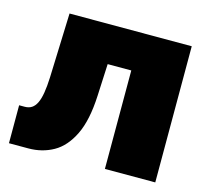

<svg xmlns="http://www.w3.org/2000/svg" viewBox="-82 -625 789 721"><g transform="rotate(15 312.0 -264.5)"><path d="M9.8 0V-147.5H31.2Q47.4 -147.5 58.6 -154.8Q69.8 -162.1 77.4 -177.7Q85 -193.4 89.1 -218.5Q93.3 -243.7 94.7 -278.3L103.5 -529.3H578.6V0H382.8V-382.8H291L285.2 -258.8Q280.8 -162.1 253.2 -105.5Q225.6 -48.8 182.1 -24.4Q138.7 0 85 0Z"/></g></svg>

Font: Inter 24pt Black
Style: Regular
Weight: 900
Designer: Rasmus Andersson
Foundry: rsms
Version: Version 4.001;git-66647c0bb